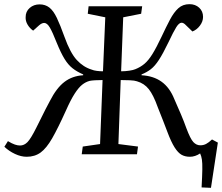

<svg xmlns="http://www.w3.org/2000/svg" viewBox="-20 -740 1065 921"><path d="M472 -356Q454 -356 436.5 -355Q419 -354 410 -352Q391 -347 374 -333.5Q357 -320 338 -290.5Q319 -261 296 -209Q258 -125 230.5 -77Q203 -29 175 -8.5Q147 12 108 12Q81 12 52 -1.5Q23 -15 1 -36L18 -63Q38 -51 51.5 -46.5Q65 -42 76 -42Q96 -42 112 -58.5Q128 -75 154 -127Q166 -150 181.5 -182Q197 -214 219 -255Q251 -318 289 -347Q327 -376 379 -379V-383Q349 -396 328 -412.5Q307 -429 289.5 -457.5Q272 -486 252 -535Q232 -586 219 -608Q206 -630 192 -630Q181 -630 168 -619L139 -593Q123 -604 112.5 -621.5Q102 -639 103 -658Q103 -685 122.5 -702Q142 -719 170 -719Q197 -719 216.5 -704Q236 -689 252.5 -654.5Q269 -620 289 -564Q317 -486 348.5 -452Q380 -418 420 -406Q429 -402 444 -400Q459 -398 474 -398L485 -657L401 -674L405 -710H662L657 -674L571 -657L561 -398Q581 -398 600.5 -401Q620 -404 629 -408Q654 -418 673 -434Q692 -450 711 -480.5Q730 -511 755 -564Q777 -611 795.5 -646Q814 -681 835.5 -700.5Q857 -720 889 -720Q917 -720 935.5 -703Q954 -686 954 -659Q954 -637 939 -617Q924 -597 903 -589L872 -619Q861 -631 851 -631Q839 -631 825.5 -609.5Q812 -588 788 -537Q762 -483 742.5 -453Q723 -423 703.5 -408Q684 -393 659 -383V-379Q716 -376 755 -348Q794 -320 816 -265Q833 -227 848 -191.5Q863 -156 874 -125Q893 -74 907.5 -58.5Q922 -43 941 -43Q956 -43 968.5 -49.5Q981 -56 997 -71L1025 -56L992 161L947 159Q950 104 950.5 73Q951 42 948.5 25.5Q946 9 940 -4Q916 12 891 12Q868 12 851 2.5Q834 -7 817.5 -33Q801 -59 783 -107Q774 -131 762.5 -160.5Q751 -190 737 -225Q716 -284 694 -312Q672 -340 637 -350Q626 -354 603 -355Q580 -356 559 -356L548 -49L642 -37L637 0H372L377 -37L460 -49Z"/></svg>

Font: Literata 36pt
Style: Italic
Weight: 400
Italic angle: -2°
Designer: Latin by Veronika Burian and Jose Scaglione. Greek by Irene Vlachou. Cyrillic by Vera Evstafieva
Foundry: TypeTogether
Version: Version 3.002